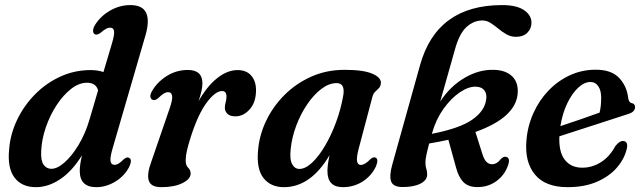

<svg xmlns="http://www.w3.org/2000/svg" viewBox="-20 -744 2590 774"><path d="M567 -603.5 436 -153Q423 -110 425.5 -94.8Q428 -79.5 441.5 -79.5Q449.5 -79.5 458 -84.5Q466.5 -89.5 479 -102Q491.5 -112.5 499.5 -108Q515 -101.5 501 -71.5Q482 -34.5 445 -12Q408 10.5 368 10.5Q301.5 10.5 301.5 -55Q301.5 -79.5 310.5 -118Q270.5 -53.5 222.5 -21.5Q174.5 10.5 124.5 10.5Q67.5 10.5 38.2 -28.5Q9 -67.5 17 -144Q22 -205 49.5 -262Q77 -319 121.5 -364Q166 -409 223.2 -435.2Q280.5 -461.5 345 -461.5Q374.5 -461.5 397 -453.5L431.5 -569.5Q442 -605 439.8 -618.8Q437.5 -632.5 424 -632.5Q416.5 -632.5 408 -628.2Q399.5 -624 386.5 -612.5Q372 -601.5 363 -605.5Q356 -608.5 355.2 -618.5Q354.5 -628.5 362.5 -642.5Q384.5 -678.5 423.2 -701Q462 -723.5 505.5 -723.5Q554.5 -723.5 569 -692.5Q583.5 -661.5 567 -603.5ZM146 -134.5Q144 -96.5 155.8 -80Q167.5 -63.5 187 -63.5Q211 -63.5 240.2 -89.2Q269.5 -115 296.5 -159.5Q323.5 -204 340.5 -261L375.5 -380Q366.5 -410.5 331 -410.5Q298.5 -410.5 266.8 -385.8Q235 -361 208.2 -320.2Q181.5 -279.5 164.8 -230.8Q148 -182 146 -134.5Z M597.5 -341Q589.5 -342.5 586.8 -351.2Q584 -360 591 -373.5Q611.5 -411.5 651 -436.8Q690.5 -462 737 -462Q796 -462 796 -408.5Q796 -393.5 791.8 -375.2Q787.5 -357 780.5 -336.5Q815 -397 855.8 -429.2Q896.5 -461.5 938 -461.5Q974.5 -461.5 994 -437.8Q1013.5 -414 1012 -375Q1010.5 -329 985.5 -302Q960.5 -275 929 -275Q907 -275 896.8 -285.2Q886.5 -295.5 886.5 -309.5Q886.5 -321 889.8 -332Q893 -343 893 -355Q893 -377 875 -377Q848 -377 813.5 -330.8Q779 -284.5 750 -195Q738.5 -159 733.5 -136.8Q728.5 -114.5 728.5 -97Q728.5 -77 738.5 -67.8Q748.5 -58.5 748.5 -44.5Q748.5 -22.5 715.8 -6Q683 10.5 630 10.5Q587.5 10.5 579.5 -16.8Q571.5 -44 591 -95L662.5 -303Q676 -340.5 674 -356.5Q672 -372.5 657.5 -372.5Q649.5 -372.5 640.5 -367.2Q631.5 -362 618 -348.5Q606 -338.5 597.5 -341Z M1425.5 -143Q1416.5 -107.5 1419.5 -93.2Q1422.5 -79 1435 -79Q1450.5 -79 1473.5 -102.5Q1485 -112.5 1493 -109Q1508 -103.5 1495.5 -73Q1477.5 -35 1441.8 -12.2Q1406 10.5 1362 10.5Q1300 10.5 1300 -54Q1300 -67 1302 -82.2Q1304 -97.5 1308.5 -118.5Q1232.5 10.5 1124.5 10.5Q1071 10.5 1042 -26.5Q1013 -63.5 1020.5 -140Q1025.5 -199.5 1052.8 -256.8Q1080 -314 1126.2 -360.5Q1172.5 -407 1234.2 -434.8Q1296 -462.5 1369.5 -462.5Q1445 -462.5 1481.2 -446.8Q1517.5 -431 1515.5 -408Q1514 -395.5 1507.2 -388.5Q1500.5 -381.5 1492.8 -374.5Q1485 -367.5 1481.5 -354.5ZM1152 -145Q1147 -101 1157.8 -82Q1168.5 -63 1187 -63Q1211 -63 1238 -88.2Q1265 -113.5 1290.2 -156.2Q1315.5 -199 1335 -252Q1354.5 -305 1364 -360.5Q1371.5 -409 1337 -409Q1306.5 -409 1275.8 -385.8Q1245 -362.5 1218.8 -324Q1192.5 -285.5 1174.8 -238.8Q1157 -192 1152 -145Z M2029 -80.5Q2015.5 -38.5 1980.2 -13.2Q1945 12 1899 10Q1866.5 9 1847.5 -10.5Q1828.5 -30 1818 -70L1787.5 -180.5Q1751 -172.5 1710 -165.5Q1701 -130.5 1698 -115Q1695 -99.5 1695 -89Q1695 -74 1698.5 -63.8Q1702 -53.5 1702 -40.5Q1702 -17.5 1675 -3.8Q1648 10 1603.5 10Q1565 10 1556.8 -12.5Q1548.5 -35 1561.5 -81L1673.5 -482Q1741 -723.5 2004 -723.5Q2063 -723.5 2092.8 -703Q2122.5 -682.5 2122.5 -652.5Q2122.5 -629 2106 -612.2Q2089.5 -595.5 2060 -595.5Q2039.5 -595.5 2022 -605.5Q2004.5 -615.5 1988.5 -628.8Q1972.5 -642 1957 -651.8Q1941.5 -661.5 1925 -661.5Q1889.5 -661.5 1860.5 -635Q1831.5 -608.5 1814 -544.5Q1796.5 -481.5 1781.2 -428.5Q1766 -375.5 1754.5 -334.5Q1794.5 -396 1852.5 -430Q1910.5 -464 1970 -462.5Q2019.5 -461.5 2045.5 -435.5Q2071.5 -409.5 2066.5 -363Q2061.5 -317.5 2020 -279.5Q1978.5 -241.5 1896.5 -212L1924.5 -123.5Q1931.5 -101 1940.8 -91.8Q1950 -82.5 1962 -82Q1982 -80.5 2000 -104Q2011 -114.5 2020.5 -111.5Q2037.5 -107.5 2029 -80.5ZM1722 -208 1721 -204.5Q1833 -226.5 1882.8 -261Q1932.5 -295.5 1939.5 -340Q1944 -364.5 1933.2 -379Q1922.5 -393.5 1900 -394.5Q1869.5 -396 1834 -372Q1798.5 -348 1768 -305.5Q1737.5 -263 1722 -208Z M2507.5 -148Q2499 -106.5 2468.5 -70.2Q2438 -34 2387.5 -11.8Q2337 10.5 2268 10.5Q2179 10.5 2137 -39.8Q2095 -90 2102 -176Q2106.5 -235 2129.8 -287Q2153 -339 2190.8 -378.5Q2228.5 -418 2277.2 -440.5Q2326 -463 2381.5 -463Q2444.5 -463 2475.8 -430Q2507 -397 2512.5 -348.5Q2515 -330.5 2526.5 -328.5Q2539.5 -326 2540 -313Q2540.5 -304 2533.8 -296.2Q2527 -288.5 2509.5 -283.5Q2488 -276.5 2454.2 -265.5Q2420.5 -254.5 2381.2 -241.8Q2342 -229 2303.8 -216.8Q2265.5 -204.5 2235 -194.5Q2232 -132 2256.8 -100Q2281.5 -68 2327.5 -68Q2367 -68 2402.2 -90Q2437.5 -112 2460.5 -155Q2478 -177 2492.5 -175.5Q2512 -174 2507.5 -148ZM2360 -413.5Q2335.5 -413.5 2310.8 -390.5Q2286 -367.5 2266.8 -327.5Q2247.5 -287.5 2239 -235.5Q2277 -248 2321.2 -263.2Q2365.5 -278.5 2397 -290Q2403.5 -314.5 2403.5 -350.5Q2403.5 -379 2392 -396.2Q2380.5 -413.5 2360 -413.5Z"/></svg>

Font: Fraunces 72pt S050 SemiBold
Style: Italic
Weight: 600
Italic angle: -16°
Version: Version 1.000; ttfautohint (v1.8.3)